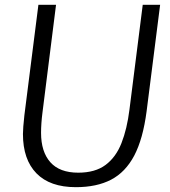

<svg xmlns="http://www.w3.org/2000/svg" viewBox="-20 -767 704 795"><path d="M294 8Q187 8 131 -49.2Q75 -106.5 75 -212Q75 -224 76.5 -243.5Q78 -263 81 -290L139 -747H212L156 -302Q153 -279 151.5 -257.5Q150 -236 150 -217Q150 -138.5 188.5 -95.2Q227 -52 304 -52Q374 -52 417 -84Q460 -116 483 -174.5Q506 -233 516 -313L571 -747H643L587 -306Q579.5 -249 566.8 -203.2Q554 -157.5 536 -123Q499.5 -54 440 -23Q380.5 8 294 8Z"/></svg>

Font: Koeln Type Sans Light
Style: Italic
Weight: 300
Italic angle: -7.5°
Designer: Eben Sorkin
Foundry: Eben Sorkin
Version: Version 2.001